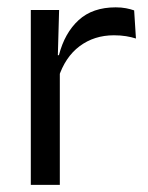

<svg xmlns="http://www.w3.org/2000/svg" viewBox="-20 -516 413 536"><path d="M143 -298.5 124.5 -361 144.5 -362Q160.5 -424 199.5 -459.8Q238.5 -495.5 303 -495.5Q319 -495.5 331.8 -493Q344.5 -490.5 354.5 -487L359.5 -408.5Q347 -412.5 331.8 -415Q316.5 -417.5 298 -417.5Q243 -417.5 202.2 -387Q161.5 -356.5 143 -298.5ZM147 0H66V-488H145L141 -344L147 -338Z"/></svg>

Font: Anek Devanagari
Style: Regular
Weight: 400
Designer: Kailash Malviya (Devanagari) & Yesha Goshar (Latin)
Foundry: Ek Type
Version: Version 1.003